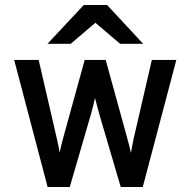

<svg xmlns="http://www.w3.org/2000/svg" viewBox="-20 -752 766 772"><path d="M171.5 0 37 -511H135.5L208 -197Q211.5 -183.5 214.5 -167.8Q217.5 -152 220 -138.5Q222.5 -152.5 226.5 -168Q230.5 -183.5 234 -197L320.5 -511H405L491.5 -197Q495.5 -182.5 499.5 -166.8Q503.5 -151 506.5 -137Q509 -151 511.8 -166.8Q514.5 -182.5 518 -197L590.5 -511H689L554 0H465.5L381 -287Q377 -302 371.5 -322Q366 -342 362 -358Q358.5 -342 353.5 -322Q348.5 -302 344 -287L260.5 0ZM171 -576 317 -732H410.5L555.5 -576H463L363.5 -660.5L264.5 -576Z"/></svg>

Font: Overpass Medium
Style: Regular
Weight: 500
Designer: Delve Withrington, Dave Bailey, Thomas Jockin
Foundry: Delve Fonts LLC
Version: Version 4.000